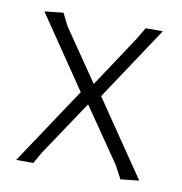

<svg xmlns="http://www.w3.org/2000/svg" viewBox="-60 -514 543 574"><g transform="rotate(10 211.5 -227.5)"><path d="M88 -458 107 -420 214 -264 316 -418 338 -455H390L242 -232L398 -3L342 3L320 -38L208 -201L97 -35L77 0H25L180 -233L31 -452Z"/></g></svg>

Font: Alegreya Sans Light
Style: Regular
Weight: 300
Designer: Juan Pablo del Peral
Foundry: Huerta Tipografica
Version: Version 2.007